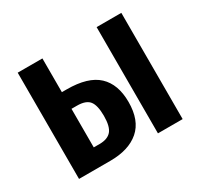

<svg xmlns="http://www.w3.org/2000/svg" viewBox="-117 -678 865 828"><g transform="rotate(-30 315.0 -264.5)"><path d="M408 -181Q408 -89 356.5 -44.5Q305 0 213 0H57V-529H180V-361H204Q310 -361 359 -315Q408 -269 408 -181ZM573 -529V0H450V-529ZM286 -182Q286 -234 269 -256Q252 -278 207 -278H180V-86H209Q249 -86 267.5 -107.5Q286 -129 286 -182Z"/></g></svg>

Font: Fira Sans Compressed Medium
Style: Regular
Weight: 500
Width: 1
Designer: bBox Type GmbH & Carrois Corporate GbR & Edenspiekermann AG
Foundry: bBox Type GmbH & Carrois Corporate GbR & Edenspiekermann AG
Version: Version 4.301